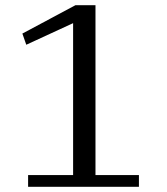

<svg xmlns="http://www.w3.org/2000/svg" viewBox="-20 -718 640 738"><path d="M88 -45H261V-629L81 -546L66 -589L270 -698H347V-45H514V0H88Z"/></svg>

Font: IBM Plex Serif
Style: Regular
Weight: 400
Designer: Mike Abbink, Paul van der Laan, Pieter van Rosmalen
Foundry: Bold Monday
Version: Version 3.001